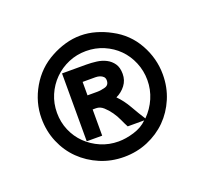

<svg xmlns="http://www.w3.org/2000/svg" viewBox="-74 -787 577 537"><g transform="rotate(-20 214.0 -518.5)"><path d="M212 -699Q235 -699 257.5 -692.5Q280 -686 300 -675Q344 -652 368 -609Q392 -566 392 -518Q392 -480 378 -447Q364 -414 340 -390Q316 -366 283 -352Q250 -338 212 -338Q174 -338 141 -352Q108 -366 83.5 -390Q59 -414 45 -447Q31 -480 31 -518Q31 -566 56 -609Q81 -652 124 -675Q144 -686 166.5 -692.5Q189 -699 212 -699ZM212 -653Q184 -653 159.5 -642.5Q135 -632 116.5 -613.5Q98 -595 87.5 -570.5Q77 -546 77 -518Q77 -490 87.5 -465.5Q98 -441 116.5 -423Q135 -405 159.5 -394.5Q184 -384 212 -384Q234 -384 258.5 -391.5Q283 -399 299 -415H250Q245 -424 239 -437.5Q233 -451 224.5 -463Q216 -475 206 -484Q196 -493 184 -493H174V-415H128V-617H200Q215 -617 230.5 -615Q246 -613 258.5 -606.5Q271 -600 279 -588.5Q287 -577 287 -558Q287 -539 276 -524.5Q265 -510 248 -502Q265 -485 278 -462Q291 -439 304 -419Q324 -439 335 -464.5Q346 -490 346 -518Q346 -546 335.5 -571Q325 -596 307 -614Q289 -632 264.5 -642.5Q240 -653 212 -653ZM174 -535H203Q214 -535 226.5 -538.5Q239 -542 239 -556Q239 -563 235 -567Q231 -571 225 -573Q219 -575 212 -575Q205 -575 200 -575H174Z"/></g></svg>

Font: Aurach Bi
Style: Regular
Weight: 400
Designer: Peter Wiegel
Foundry: Peter Wiegel
Version: Version 1.002